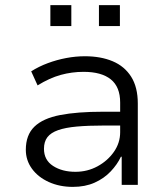

<svg xmlns="http://www.w3.org/2000/svg" viewBox="-20 -723 658 751"><path d="M265 8Q213 8 171 -11Q129 -30 105 -63Q81 -96 81 -137Q81 -195 114.5 -227.5Q148 -260 215 -273Q282 -286 383 -286H463V-232H387Q325 -232 280.5 -228Q236 -224 207.5 -214Q179 -204 165.5 -186.5Q152 -169 152 -141Q152 -97 187.5 -74Q223 -51 275 -51Q322 -51 361.5 -72.5Q401 -94 425.5 -129Q450 -164 450 -206V-322Q450 -383 413.5 -412.5Q377 -442 307 -442Q261 -442 217.5 -430Q174 -418 127 -389L102 -444Q132 -463 167 -476Q202 -489 239 -496Q276 -503 312 -503Q374 -503 420.5 -483.5Q467 -464 493 -423Q519 -382 519 -318V0H456V-110H453Q439 -80 413 -52.5Q387 -25 350 -8.5Q313 8 265 8ZM367 -621V-703H449V-621ZM177 -621V-703H259V-621Z"/></svg>

Font: Nunito Sans 7pt Light
Style: Regular
Weight: 300
Designer: Vernon Adams
Foundry: Vernon Adams
Version: Version 3.101;gftools[0.9.27]